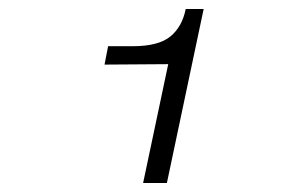

<svg xmlns="http://www.w3.org/2000/svg" viewBox="-20 -731 640 428"><path d="M299 -323 355 -588 213 -587 221 -628H276Q333 -628 359.5 -649.5Q386 -671 394 -711H434L352 -323Z"/></svg>

Font: Geist Mono Light
Style: Italic
Weight: 300
Italic angle: -12°
Monospace: yes
Designer: Basement.studio, Andrés Briganti, Mateo Zaragoza
Foundry: Basement.studio, Vercel, Andrés Briganti, Guido Ferreyra, Mateo Zaragoza
Version: Version 1.500; ttfautohint (v1.8.4.7-5d5b)